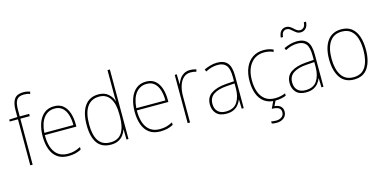

<svg xmlns="http://www.w3.org/2000/svg" viewBox="-88 -1370 4073 2028"><g transform="rotate(-15 1948.5 -355.5)"><path d="M230 -596H127V-93H101V-596H11V-617L101 -621V-697Q101 -776 130 -817Q159 -858 228 -858Q250 -858 268 -854.5Q286 -851 301 -846L295 -821Q280 -828 262 -830.5Q244 -833 228 -833Q172 -833 149.5 -801Q127 -769 127 -694V-621H230Z M504 -631Q566 -631 604 -597.5Q642 -564 659.5 -509Q677 -454 677 -388V-362H332Q331 -239 378.5 -173.5Q426 -108 517 -108Q557 -108 588 -116Q619 -124 658 -144V-116Q626 -99 592.5 -91Q559 -83 517 -83Q443 -83 396.5 -117.5Q350 -152 328 -213Q306 -274 306 -354Q306 -431 327.5 -494Q349 -557 393 -594Q437 -631 504 -631ZM504 -606Q432 -606 386.5 -550.5Q341 -495 333 -386H651Q651 -449 635.5 -499Q620 -549 587.5 -577.5Q555 -606 504 -606Z M983 -83Q883 -83 834.5 -151Q786 -219 786 -348Q786 -485 838.5 -558Q891 -631 989 -631Q1055 -631 1095 -595.5Q1135 -560 1149 -513H1151Q1149 -541 1149 -567Q1149 -593 1149 -619V-853H1175V-93H1153L1151 -203H1149Q1139 -172 1118.5 -144.5Q1098 -117 1064.5 -100Q1031 -83 983 -83ZM983 -108Q1070 -108 1109.5 -170Q1149 -232 1149 -341V-377Q1149 -485 1108.5 -545.5Q1068 -606 990 -606Q904 -606 858.5 -541Q813 -476 813 -348Q813 -230 854.5 -169Q896 -108 983 -108Z M1510 -631Q1572 -631 1610 -597.5Q1648 -564 1665.5 -509Q1683 -454 1683 -388V-362H1338Q1337 -239 1384.5 -173.5Q1432 -108 1523 -108Q1563 -108 1594 -116Q1625 -124 1664 -144V-116Q1632 -99 1598.5 -91Q1565 -83 1523 -83Q1449 -83 1402.5 -117.5Q1356 -152 1334 -213Q1312 -274 1312 -354Q1312 -431 1333.5 -494Q1355 -557 1399 -594Q1443 -631 1510 -631ZM1510 -606Q1438 -606 1392.5 -550.5Q1347 -495 1339 -386H1657Q1657 -449 1641.5 -499Q1626 -549 1593.5 -577.5Q1561 -606 1510 -606Z M1990 -629Q2028 -629 2058 -618L2051 -594Q2037 -598 2022.5 -600.5Q2008 -603 1990 -603Q1942 -603 1910.5 -573Q1879 -543 1863.5 -493Q1848 -443 1848 -383V-93H1822V-621H1844L1847 -513H1849Q1858 -542 1876 -568.5Q1894 -595 1922.5 -612Q1951 -629 1990 -629Z M2287 -630Q2362 -630 2398.5 -587Q2435 -544 2435 -446V-93H2413L2410 -192H2408Q2397 -164 2377 -139Q2357 -114 2324.5 -98.5Q2292 -83 2244 -83Q2171 -83 2135 -122.5Q2099 -162 2099 -222Q2099 -301 2158 -340.5Q2217 -380 2321 -388L2409 -394V-440Q2409 -530 2379.5 -567.5Q2350 -605 2287 -605Q2255 -605 2222.5 -597Q2190 -589 2153 -569L2143 -594Q2177 -610 2213.5 -620Q2250 -630 2287 -630ZM2322 -364Q2230 -358 2178.5 -324Q2127 -290 2127 -222Q2127 -168 2157.5 -137.5Q2188 -107 2244 -107Q2331 -107 2369.5 -164.5Q2408 -222 2409 -313V-370Z M2782 -83Q2708 -83 2660.5 -117.5Q2613 -152 2590.5 -212.5Q2568 -273 2568 -352Q2568 -437 2595.5 -499.5Q2623 -562 2674 -596.5Q2725 -631 2796 -631Q2854 -631 2900 -609L2894 -585Q2870 -596 2845.5 -601Q2821 -606 2796 -606Q2703 -606 2648.5 -538Q2594 -470 2594 -353Q2594 -283 2613.5 -228Q2633 -173 2674.5 -140.5Q2716 -108 2783 -108Q2813 -108 2842.5 -114Q2872 -120 2897 -131V-105Q2876 -96 2846 -89.5Q2816 -83 2782 -83ZM2843 52Q2843 95 2812 121Q2781 147 2732 147Q2701 147 2679 141V117Q2700 123 2732 123Q2769 123 2793.5 105Q2818 87 2818 53Q2818 20 2793 5.5Q2768 -9 2719 -9L2759 -93H2785L2754 -29Q2797 -26 2820 -4.5Q2843 17 2843 52Z M3159 -630Q3234 -630 3270.5 -587Q3307 -544 3307 -446V-93H3285L3282 -192H3280Q3269 -164 3249 -139Q3229 -114 3196.5 -98.5Q3164 -83 3116 -83Q3043 -83 3007 -122.5Q2971 -162 2971 -222Q2971 -301 3030 -340.5Q3089 -380 3193 -388L3281 -394V-440Q3281 -530 3251.5 -567.5Q3222 -605 3159 -605Q3127 -605 3094.5 -597Q3062 -589 3025 -569L3015 -594Q3049 -610 3085.5 -620Q3122 -630 3159 -630ZM3194 -364Q3102 -358 3050.5 -324Q2999 -290 2999 -222Q2999 -168 3029.5 -137.5Q3060 -107 3116 -107Q3203 -107 3241.5 -164.5Q3280 -222 3281 -313V-370ZM3006 -711Q3010 -759 3032 -782Q3054 -805 3088 -805Q3111 -805 3128.5 -794Q3146 -783 3160.5 -769Q3175 -755 3190.5 -744.5Q3206 -734 3225 -734Q3246 -734 3263 -749.5Q3280 -765 3283 -805H3307Q3305 -758 3281.5 -734Q3258 -710 3224 -710Q3200 -710 3183 -721Q3166 -732 3151 -746Q3136 -760 3121 -770.5Q3106 -781 3086 -781Q3067 -781 3050.5 -766.5Q3034 -752 3030 -711Z M3842 -357Q3842 -232 3793 -157.5Q3744 -83 3641 -83Q3540 -83 3489.5 -157.5Q3439 -232 3439 -358Q3439 -486 3492 -558.5Q3545 -631 3644 -631Q3715 -631 3758.5 -595.5Q3802 -560 3822 -498Q3842 -436 3842 -357ZM3466 -358Q3466 -243 3509 -175.5Q3552 -108 3641 -108Q3731 -108 3773 -174.5Q3815 -241 3815 -357Q3815 -429 3798.5 -485Q3782 -541 3744 -573.5Q3706 -606 3644 -606Q3556 -606 3511 -540.5Q3466 -475 3466 -358Z"/></g></svg>

Font: Noto Sans Telugu UI SemiCondensed Thin
Style: Regular
Weight: 100
Width: 4
Designer: Jelle Bosma - Monotype Design Team
Foundry: Monotype Imaging Inc.
Version: Version 2.005; ttfautohint (v1.8.4.7-5d5b)